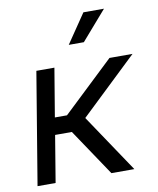

<svg xmlns="http://www.w3.org/2000/svg" viewBox="-83 -805 714 870"><g transform="rotate(-10 273.5 -370.0)"><path d="M19 0 104.5 -515.6H187.5L150.4 -293H206.1L440.9 -515.6H546.9L285.6 -266.6L464.4 0H358.9L214.8 -214.8H137.7L102.1 0ZM269.5 -606 360.4 -739.7H455.1L338.9 -606Z"/></g></svg>

Font: Inter Display
Style: Italic
Weight: 400
Italic angle: -9.39999°
Designer: Rasmus Andersson
Foundry: rsms
Version: Version 4.000;git-a52131595